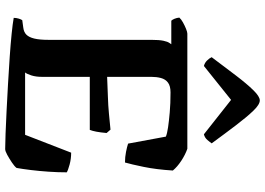

<svg xmlns="http://www.w3.org/2000/svg" viewBox="-161 -863 1024 742"><g transform="rotate(90 351.0 -492.0)"><path d="M556 0Q536 0 496.5 -1.5Q457 -3 407 -5.5Q357 -8 304 -11Q251 -14 200.5 -17.5Q150 -21 110.5 -25Q71 -29 49 -33Q49 -43 52 -52.5Q55 -62 58 -66L87 -70Q104 -72 114 -82Q124 -92 129 -112.5Q134 -133 134 -168V-565Q134 -595 137.5 -611.5Q141 -628 146 -634.5Q151 -641 151 -642H60Q56 -646 52.5 -654.5Q49 -663 48 -673Q54 -680 66.5 -687Q79 -694 91.5 -699Q104 -704 110 -704H555Q578 -696 601.5 -680.5Q625 -665 639 -648Q635 -584 625 -535.5Q615 -487 608 -463Q587 -463 567 -467Q547 -471 535 -475L508 -621Q496 -626 472 -629.5Q448 -633 414 -636Q380 -639 337 -639Q312 -639 299 -629Q286 -619 281.5 -602Q277 -585 277 -565V-394Q320 -396 354 -397Q388 -398 419 -401Q450 -404 481 -407L494 -392Q492 -369 489 -353Q486 -337 482 -327H277V-142Q277 -119 271.5 -101.5Q266 -84 260 -77H501L570 -255Q594 -255 616 -249Q638 -243 646 -238Q646 -204 643.5 -167.5Q641 -131 637 -98.5Q633 -66 629 -44Q623 -36 608 -26Q593 -16 578.5 -8Q564 0 556 0ZM235 -768Q223 -771 214 -780Q205 -789 201 -798Q240 -850 272 -892Q304 -934 328.5 -959Q353 -984 368 -984Q384 -984 408 -959Q432 -934 464 -892Q496 -850 534 -798Q530 -792 521 -781.5Q512 -771 499 -768L366 -873Z"/></g></svg>

Font: Texturina 12pt
Style: Bold
Weight: 700
Designer: Guillermo Torres Carreño
Foundry: Omnibus-Type
Version: Version 1.002